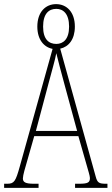

<svg xmlns="http://www.w3.org/2000/svg" viewBox="-22 -911 541 931"><path d="M-2 0H165V-20H143C100 -20 89 -28 89 -46C89 -61 101 -101 109 -128L144 -251H358L398 -111C405 -86 414 -58 414 -48C414 -27 406 -20 362 -20H342V0H499V-20H492C458 -20 450 -25 442 -55L270 -675C311 -684 341 -720 341 -782C341 -853 301 -891 250 -891C199 -891 159 -853 159 -782C159 -719 191 -682 233 -674L74 -104C54 -32 47 -20 13 -20H-2ZM251 -698C215 -698 187 -720 187 -782C187 -845 215 -868 251 -868C284 -868 313 -845 313 -782C313 -720 284 -698 251 -698ZM152 -276 214 -509C229 -567 245 -619 251 -653C259 -620 272 -570 293 -493L352 -276Z"/></svg>

Font: Noto Serif Lao ExtraCondensed Thin
Style: Regular
Weight: 100
Width: 2
Designer: Monotype Design Team
Foundry: Monotype Imaging Inc.
Version: Version 2.003